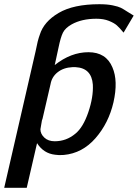

<svg xmlns="http://www.w3.org/2000/svg" viewBox="-20 -728 655 912"><path d="M0 164Q49 -52 149 -484Q159 -537 169 -563Q188 -625 258.5 -666.5Q329 -708 452 -708Q489 -708 515.5 -702.5Q542 -697 554 -691Q566 -685 585 -672.5Q604 -660 615 -654L567 -573Q548 -596 535 -607.5Q522 -619 497 -629Q472 -639 438 -639Q368 -639 320 -612Q290 -595 279 -573Q268 -551 258 -502L240 -419Q317 -480 400 -480Q484 -480 514 -408Q542 -344 519 -242Q496 -143 433.5 -71.5Q371 0 283 8Q259 10 242 7Q187 1 156 -48L107 164ZM178 -149 172 -114Q172 -92 190.5 -74.5Q209 -57 240 -57Q295 -57 338 -93Q375 -123 399.5 -195Q424 -267 421 -326Q415 -405 339 -409H324Q282 -407 254 -385Q226 -363 220 -328L182 -164Q178 -154 178 -149Z"/></svg>

Font: Coval
Style: Medium Italic
Weight: 500
Foundry: Context Ltd
Version: Version 001.000